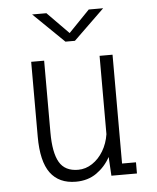

<svg xmlns="http://www.w3.org/2000/svg" viewBox="-51 -740 653 797"><g transform="rotate(-5 275.0 -342.0)"><path d="M233.5 12Q163 12 127.2 -36.5Q91.5 -85 91.5 -188V-500H145.5V-201Q145.5 -116.5 168.8 -76.5Q192 -36.5 247 -36.5Q278.5 -36.5 306 -54.8Q333.5 -73 352 -104Q370.5 -135 376.5 -173.5V-500H430.5V-46.5H488.5V0H382L377.5 -78.5Q356 -39 319.8 -13.5Q283.5 12 233.5 12ZM112.5 -695.5H172L261 -605L348.5 -695.5H408.5L280 -571H240.5Z"/></g></svg>

Font: Trispace SemiCondensed ExtraLight
Style: Regular
Weight: 200
Width: 4
Designer: Tyler Finck
Foundry: Etcetera Type Company
Version: Version 1.210; ttfautohint (v1.8.3)